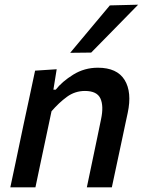

<svg xmlns="http://www.w3.org/2000/svg" viewBox="-20 -798 615 818"><path d="M24 0Q35.5 -54.5 46.5 -105.8Q57.5 -157 70 -218L80.5 -268Q91.5 -318 103.8 -376.2Q116 -434.5 129.5 -497L221.5 -503L207.5 -416H217.5Q244.5 -450.5 292 -480Q339.5 -509.5 397 -509.5Q478.5 -509.5 510.8 -457.5Q543 -405.5 524 -316.5Q519.5 -295.5 514.2 -271Q509 -246.5 503 -218Q490 -156.5 479 -105.5Q468 -54.5 456.5 0H350Q361.5 -55 372 -105Q382.5 -155 394.5 -212.5L410.5 -290Q422.5 -346.5 407.8 -378.5Q393 -410.5 342 -410.5Q299.5 -410.5 265.2 -385.5Q231 -360.5 199.5 -324L176 -213Q163.5 -155 153 -104.8Q142.5 -54.5 131 0ZM279 -573Q322 -624.5 363.8 -674.5Q405.5 -724.5 448 -775L568.5 -778Q517.5 -725.5 467.5 -674.8Q417.5 -624 368.5 -574Z"/></svg>

Font: Commissioner Medium
Style: Italic
Weight: 500
Italic angle: -12°
Designer: Kostas Bartsokas
Foundry: Kostas Bartsokas
Version: Version 1.000; ttfautohint (v1.8.3)